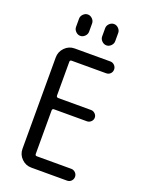

<svg xmlns="http://www.w3.org/2000/svg" viewBox="-171 -1023 843 1106"><g transform="rotate(20 250.0 -470.0)"><path d="M290 -900.4Q290 -916 302.2 -928.2Q314.5 -940.4 330.1 -940.4Q345.7 -940.4 357.9 -928.2Q370.1 -916 370.1 -900.4V-849.6Q370.1 -834 357.9 -821.8Q345.7 -809.6 330.1 -809.6Q314.5 -809.6 302.2 -821.8Q290 -834 290 -849.6ZM129.9 -900.4Q129.9 -916 142.1 -928.2Q154.3 -940.4 169.9 -940.4Q185.5 -940.4 197.8 -928.2Q210 -916 210 -900.4V-849.6Q210 -834 197.8 -821.8Q185.5 -809.6 169.9 -809.6Q154.3 -809.6 142.1 -821.8Q129.9 -834 129.9 -849.6ZM165 0Q129.9 0 105 -24.9Q80.1 -49.8 80.1 -85V-644.5Q80.1 -679.7 105 -705.1Q129.9 -730.5 165 -730.5H383.8Q398.4 -730.5 409.2 -719.7Q419.9 -709 419.9 -693.8Q419.9 -678.7 409.7 -668.5Q399.4 -658.2 383.8 -658.2H172.9Q162.1 -658.2 162.1 -647.5V-441.4Q162.1 -430.7 172.9 -429.7H375Q388.7 -429.7 399.4 -419.4Q410.2 -409.2 410.2 -395Q410.2 -380.9 399.4 -370.6Q388.7 -360.4 375 -360.4H172.9Q162.1 -360.4 162.1 -348.6V-83Q162.1 -72.3 172.9 -72.3H383.8Q398.4 -72.3 409.2 -61.5Q419.9 -50.8 419.9 -36.1Q419.9 -21.5 409.7 -10.7Q399.4 0 383.8 0Z"/></g></svg>

Font: Rounded-X Mgen+ 1m regular
Style: Regular
Weight: 400
Designer: [Source Han Sans]
Ryoko NISHIZUKA  (kana & ideographs); Paul D. Hunt (Latin, Greek & Cyrillic); Wenlong ZHANG  (bopomofo
Version: Version 1.059.20150602